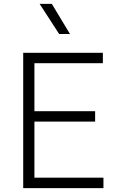

<svg xmlns="http://www.w3.org/2000/svg" viewBox="-20 -973 630 993"><path d="M100 0V-700H512V-646H158V-398H472V-344H158V-54H515V0ZM286 -797 185 -953H248L342 -797Z"/></svg>

Font: Geologica Thin Roman Thin
Style: Regular
Weight: 250
Version: Version 1.010;gftools[0.9.28]